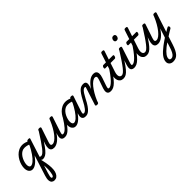

<svg xmlns="http://www.w3.org/2000/svg" viewBox="163 -2214 4152 4152"><g transform="rotate(-45 2239.0 -138.0)"><path d="M147 17Q114 17 88.5 -1Q63 -19 49 -52Q35 -85 35 -130Q35 -176 49 -229Q63 -282 91 -333Q119 -384 159 -426Q199 -468 251.5 -493.5Q304 -519 367 -519Q405 -519 449 -505.5Q493 -492 528 -468L510 -399Q461 -425 423 -432.5Q385 -440 353 -440Q310 -440 274.5 -420Q239 -400 211.5 -367.5Q184 -335 165 -295.5Q146 -256 136 -217Q126 -178 126 -146Q126 -121 132 -102Q138 -83 149.5 -73Q161 -63 176 -63Q213 -63 262 -103.5Q311 -144 366 -223Q421 -302 477 -415L515 -378Q449 -244 384 -156.5Q319 -69 259 -26Q199 17 147 17ZM317 519Q281 519 254.5 497.5Q228 476 223 427.5Q218 379 243 300L495 -489Q504 -515 547 -515Q569 -515 577.5 -508.5Q586 -502 581 -489L328 300Q311 353 306 383.5Q301 414 306.5 427.5Q312 441 325 441Q340 441 350.5 428Q361 415 367.5 392Q374 369 378 338Q381 324 383 305Q385 286 386 263Q387 240 386.5 213Q386 186 384.5 156Q383 126 379.5 92.5Q376 59 371 24L405 -66Q419 -17 430 29.5Q441 76 449 119.5Q457 163 461.5 202.5Q466 242 466.5 276.5Q467 311 464 340Q459 391 440.5 431.5Q422 472 391 495.5Q360 519 317 519ZM466 17Q435 17 416.5 -11.5Q398 -40 383 -89L402 -129Q415 -105 427 -89.5Q439 -74 453 -66Q467 -58 485 -58Q496 -58 500.5 -46.5Q505 -35 503 -20.5Q501 -6 492 5.5Q483 17 466 17Z M467 17Q453 17 446 5.5Q439 -6 440.5 -20.5Q442 -35 453 -46.5Q464 -58 485 -58Q509 -58 539.5 -82Q570 -106 611 -157.5Q652 -209 708 -292.5Q764 -376 839 -495Q848 -509 862.5 -507Q877 -505 886 -494Q895 -483 887 -470Q802 -326 740.5 -231.5Q679 -137 633 -82.5Q587 -28 547.5 -5.5Q508 17 467 17Z M809 15Q763 15 737.5 -7.5Q712 -30 710 -74.5Q708 -119 729 -183L829 -483Q836 -503 845.5 -509Q855 -515 874 -515Q905 -515 913.5 -505.5Q922 -496 915 -476L809 -160Q800 -135 797.5 -113Q795 -91 804.5 -78Q814 -65 841 -65Q876 -65 917 -95Q958 -125 1001.5 -179Q1045 -233 1087 -306.5Q1129 -380 1165 -468L1170 -483Q1177 -503 1186.5 -509Q1196 -515 1215 -515Q1246 -515 1254.5 -505.5Q1263 -496 1256 -476L1148 -149Q1131 -97 1132 -77.5Q1133 -58 1156 -58Q1170 -58 1177 -46.5Q1184 -35 1182.5 -20.5Q1181 -6 1170 5.5Q1159 17 1138 17Q1094 17 1072.5 0.5Q1051 -16 1046 -41.5Q1041 -67 1046 -95.5Q1051 -124 1059 -148L1070 -180Q1040 -133 1008 -97Q976 -61 942.5 -36Q909 -11 875.5 2Q842 15 809 15Z M1138 17Q1124 17 1117 5.5Q1110 -6 1111.5 -20.5Q1113 -35 1124 -46.5Q1135 -58 1156 -58Q1182 -58 1211 -77Q1240 -96 1270.5 -130Q1301 -164 1333 -210Q1365 -256 1398 -310Q1406 -323 1420 -321Q1434 -319 1443 -308.5Q1452 -298 1444 -285Q1401 -210 1362.5 -153Q1324 -96 1287.5 -58.5Q1251 -21 1214.5 -2Q1178 17 1138 17Z M1466 17Q1432 17 1407 -1Q1382 -19 1368 -52Q1354 -85 1354 -130Q1354 -176 1368 -229Q1382 -282 1410 -333Q1438 -384 1478 -426Q1518 -468 1570.5 -493.5Q1623 -519 1686 -519Q1724 -519 1768 -505.5Q1812 -492 1847 -468L1829 -399Q1780 -425 1742 -432.5Q1704 -440 1672 -440Q1629 -440 1593.5 -420Q1558 -400 1530.5 -367.5Q1503 -335 1484 -295.5Q1465 -256 1455 -217Q1445 -178 1445 -146Q1445 -121 1451 -102Q1457 -83 1468.5 -73Q1480 -63 1495 -63Q1532 -63 1579 -103.5Q1626 -144 1679.5 -223Q1733 -302 1789 -415L1826 -378Q1761 -244 1697.5 -156.5Q1634 -69 1576 -26Q1518 17 1466 17ZM1774 17Q1729 17 1707.5 0.5Q1686 -16 1680.5 -41.5Q1675 -67 1680 -95.5Q1685 -124 1694 -148L1806 -483Q1813 -503 1822.5 -509Q1832 -515 1851 -515Q1882 -515 1890.5 -505.5Q1899 -496 1892 -476L1782 -149Q1765 -97 1766.5 -77.5Q1768 -58 1791 -58Q1805 -58 1812 -46.5Q1819 -35 1817.5 -20.5Q1816 -6 1805.5 5.5Q1795 17 1774 17Z M1776 17Q1760 17 1755.5 5.5Q1751 -6 1755.5 -20.5Q1760 -35 1770 -46.5Q1780 -58 1792 -58Q1810 -58 1830.5 -72Q1851 -86 1872.5 -113Q1894 -140 1917.5 -178.5Q1941 -217 1966 -266Q2011 -352 2046.5 -403Q2082 -454 2112 -479Q2142 -504 2169.5 -511.5Q2197 -519 2225 -519Q2235 -519 2238 -507.5Q2241 -496 2237 -481.5Q2233 -467 2223.5 -455.5Q2214 -444 2199 -444Q2188 -444 2173.5 -438.5Q2159 -433 2140.5 -414.5Q2122 -396 2097.5 -359Q2073 -322 2041 -260Q1994 -166 1955 -110.5Q1916 -55 1884 -27.5Q1852 0 1825.5 8.5Q1799 17 1776 17Z M2545 17Q2501 17 2479.5 0.5Q2458 -16 2453 -41.5Q2448 -67 2453 -95.5Q2458 -124 2466 -148L2534 -344Q2543 -370 2545.5 -391.5Q2548 -413 2538.5 -426Q2529 -439 2501 -439Q2468 -439 2427.5 -410Q2387 -381 2344.5 -329Q2302 -277 2260 -205.5Q2218 -134 2182 -48L2170 -11Q2166 2 2155.5 8.5Q2145 15 2122 15Q2106 15 2092.5 8Q2079 1 2085 -18L2215 -420Q2218 -430 2214.5 -437Q2211 -444 2199 -444Q2187 -444 2182.5 -455.5Q2178 -467 2181 -481.5Q2184 -496 2195 -507.5Q2206 -519 2224 -519Q2261 -519 2278.5 -505.5Q2296 -492 2300 -470.5Q2304 -449 2300 -425Q2296 -401 2290 -381L2270 -321Q2301 -369 2333.5 -405.5Q2366 -442 2399 -467.5Q2432 -493 2466 -506Q2500 -519 2534 -519Q2580 -519 2605 -496.5Q2630 -474 2633 -430Q2636 -386 2614 -321L2555 -149Q2537 -97 2538.5 -77.5Q2540 -58 2564 -58Q2578 -58 2584.5 -46.5Q2591 -35 2589.5 -20.5Q2588 -6 2577 5.5Q2566 17 2545 17Z M2545 17Q2531 17 2524 5.5Q2517 -6 2518.5 -20.5Q2520 -35 2531 -46.5Q2542 -58 2563 -58Q2587 -58 2619 -77Q2651 -96 2692.5 -138.5Q2734 -181 2786.5 -251.5Q2839 -322 2903 -425Q2912 -439 2926.5 -437Q2941 -435 2949.5 -424Q2958 -413 2950 -400Q2875 -274 2817 -193Q2759 -112 2712 -66Q2665 -20 2624.5 -1.5Q2584 17 2545 17Z M2928 17Q2881 17 2851.5 -4.5Q2822 -26 2809 -61.5Q2796 -97 2798 -141Q2800 -185 2815 -230L2878 -420H2802Q2791 -420 2787 -430Q2783 -440 2788 -460Q2794 -480 2804 -490Q2814 -500 2825 -500H2905L2970 -698Q2976 -718 2985.5 -724Q2995 -730 3015 -730Q3047 -730 3055 -720.5Q3063 -711 3056 -691L2992 -500H3118Q3129 -500 3133.5 -490.5Q3138 -481 3132 -460Q3127 -441 3117 -430.5Q3107 -420 3096 -420H2966L2900 -221Q2886 -179 2884.5 -148Q2883 -117 2890.5 -97Q2898 -77 2913 -67.5Q2928 -58 2947 -58Q2961 -58 2968 -46.5Q2975 -35 2973 -20.5Q2971 -6 2960 5.5Q2949 17 2928 17Z M2932 17Q2918 17 2911 5.5Q2904 -6 2905.5 -20.5Q2907 -35 2918 -46.5Q2929 -58 2950 -58Q2974 -58 3004.5 -82Q3035 -106 3076 -157.5Q3117 -209 3173 -292.5Q3229 -376 3304 -495Q3313 -509 3327.5 -507Q3342 -505 3351 -494Q3360 -483 3352 -470Q3267 -326 3205.5 -231.5Q3144 -137 3098 -82.5Q3052 -28 3012.5 -5.5Q2973 17 2932 17Z M3263 17Q3219 17 3197.5 1Q3176 -15 3171 -40.5Q3166 -66 3171 -94.5Q3176 -123 3184 -148L3294 -483Q3301 -503 3310.5 -509Q3320 -515 3339 -515Q3370 -515 3378.5 -505.5Q3387 -496 3380 -476L3273 -149Q3255 -96 3256.5 -77Q3258 -58 3281 -58Q3295 -58 3302 -46.5Q3309 -35 3307.5 -20.5Q3306 -6 3295 5.5Q3284 17 3263 17ZM3401 -669Q3381 -669 3367 -682Q3353 -695 3353 -720Q3353 -747 3370.5 -771Q3388 -795 3425 -795Q3446 -795 3460 -782.5Q3474 -770 3474 -744Q3474 -717 3456.5 -693Q3439 -669 3401 -669Z M3258 17Q3244 17 3237 5.5Q3230 -6 3231.5 -20.5Q3233 -35 3244 -46.5Q3255 -58 3276 -58Q3300 -58 3332 -77Q3364 -96 3405.5 -138.5Q3447 -181 3499.5 -251.5Q3552 -322 3616 -425Q3625 -439 3639.5 -437Q3654 -435 3662.5 -424Q3671 -413 3663 -400Q3588 -274 3530 -193Q3472 -112 3425 -66Q3378 -20 3337.5 -1.5Q3297 17 3258 17Z M3641 17Q3594 17 3564.5 -4.5Q3535 -26 3522 -61.5Q3509 -97 3511 -141Q3513 -185 3528 -230L3591 -420H3515Q3504 -420 3500 -430Q3496 -440 3501 -460Q3507 -480 3517 -490Q3527 -500 3538 -500H3618L3683 -698Q3689 -718 3698.5 -724Q3708 -730 3728 -730Q3760 -730 3768 -720.5Q3776 -711 3769 -691L3705 -500H3831Q3842 -500 3846.5 -490.5Q3851 -481 3845 -460Q3840 -441 3830 -430.5Q3820 -420 3809 -420H3679L3613 -221Q3599 -179 3597.5 -148Q3596 -117 3603.5 -97Q3611 -77 3626 -67.5Q3641 -58 3660 -58Q3674 -58 3681 -46.5Q3688 -35 3686 -20.5Q3684 -6 3673 5.5Q3662 17 3641 17Z M3645 17Q3631 17 3624 5.5Q3617 -6 3618.5 -20.5Q3620 -35 3631 -46.5Q3642 -58 3663 -58Q3687 -58 3717.5 -82Q3748 -106 3789 -157.5Q3830 -209 3886 -292.5Q3942 -376 4017 -495Q4026 -509 4040.5 -507Q4055 -505 4064 -494Q4073 -483 4065 -470Q3980 -326 3918.5 -231.5Q3857 -137 3811 -82.5Q3765 -28 3725.5 -5.5Q3686 17 3645 17Z M4240 -7Q4260 -21 4280 -33.5Q4300 -46 4318.5 -57.5Q4337 -69 4354 -78.5Q4371 -88 4385 -95Q4401 -103 4410.5 -97Q4420 -91 4423.5 -77.5Q4427 -64 4423 -51Q4419 -38 4409 -31Q4389 -20 4367 -6.5Q4345 7 4321.5 21.5Q4298 36 4274.5 51.5Q4251 67 4227 83ZM3948 519Q3895 519 3861.5 489.5Q3828 460 3828 413Q3828 378 3841.5 343.5Q3855 309 3881 274Q3907 239 3946.5 202.5Q3986 166 4038 126Q4064 107 4087.5 90Q4111 73 4135 56.5Q4159 40 4185 23L4254 -190Q4223 -141 4190.5 -103Q4158 -65 4124 -38.5Q4090 -12 4056 1.5Q4022 15 3987 15Q3941 15 3915.5 -7.5Q3890 -30 3888 -74.5Q3886 -119 3907 -183L4007 -483Q4014 -503 4023.5 -509Q4033 -515 4052 -515Q4083 -515 4091.5 -505.5Q4100 -496 4093 -476L3987 -160Q3978 -135 3975.5 -113Q3973 -91 3982.5 -78Q3992 -65 4019 -65Q4054 -65 4095 -95Q4136 -125 4179.5 -179Q4223 -233 4265 -306.5Q4307 -380 4343 -467L4348 -483Q4355 -503 4364.5 -509Q4374 -515 4393 -515Q4424 -515 4432.5 -505.5Q4441 -496 4434 -476L4198 250Q4175 322 4149.5 373Q4124 424 4095 456.5Q4066 489 4029.5 504Q3993 519 3948 519ZM3963 442Q3993 442 4019 422Q4045 402 4068 359Q4091 316 4113 246L4150 133Q4136 142 4122 152Q4108 162 4094 172Q4080 182 4066 193Q4026 226 3997.5 254.5Q3969 283 3951.5 308Q3934 333 3925.5 355.5Q3917 378 3917 399Q3917 411 3922 421Q3927 431 3937.5 436.5Q3948 442 3963 442Z"/></g></svg>

Font: Playwrite US Trad
Style: Regular
Weight: 400
Designer: Veronika Burian, José Scaglione
Foundry: TypeTogether
Version: Version 1.002